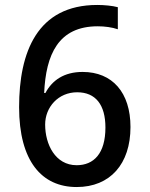

<svg xmlns="http://www.w3.org/2000/svg" viewBox="-20 -744 603 774"><path d="M289 10C424 10 506 -83 506 -232C506 -371 433 -454 313 -454C238 -454 190 -420 163 -369H158C165 -524 215 -638 374 -638C402 -638 432 -634 455 -626V-715C433 -721 399 -724 372 -724C130 -724 57 -534 57 -312C57 -95 148 10 289 10ZM289 -78C203 -78 162 -162 162 -242C162 -312 215 -372 291 -372C366 -372 405 -321 405 -230C405 -125 358 -78 289 -78Z"/></svg>

Font: Noto Sans Mono SemiCondensed Medium
Style: Regular
Weight: 500
Width: 4
Designer: Monotype Design Team
Foundry: Monotype Imaging Inc.
Version: Version 2.014